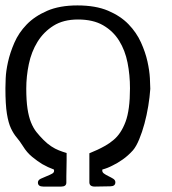

<svg xmlns="http://www.w3.org/2000/svg" viewBox="-20 -688 636 709"><path d="M406 -15Q406 0 387 0L330 1Q310 1 310 -15V-122Q324 -128 340 -135Q353 -141 369 -150Q385 -159 399 -171Q427 -194 443.5 -238Q460 -282 460 -362Q460 -411 451 -456.5Q442 -502 420 -537.5Q398 -573 361 -594.5Q324 -616 268 -616Q214 -616 177.5 -593Q141 -570 118.5 -533.5Q96 -497 86.5 -451.5Q77 -406 77 -361Q77 -317 81.5 -287Q86 -257 94.5 -236Q103 -215 114.5 -200.5Q126 -186 141 -171Q155 -157 169.5 -147.5Q184 -138 197 -133Q212 -127 226 -123Q226 -111 226 -95.5Q226 -80 225.5 -65Q225 -50 225 -36.5Q225 -23 225 -14Q225 1 206 1H140Q120 1 120 -14Q120 -23 130.5 -28Q141 -33 152.5 -37.5Q164 -42 173 -47Q182 -52 179 -62Q157 -70 136 -82Q118 -93 98.5 -109Q79 -125 65 -148Q53 -167 41.5 -180.5Q30 -194 20.5 -214Q11 -234 5.5 -268Q0 -302 0 -362Q0 -372 1 -398.5Q2 -425 9.5 -459Q17 -493 33 -530Q49 -567 78.5 -597.5Q108 -628 154 -648Q200 -668 266 -668Q333 -668 379 -648.5Q425 -629 454.5 -598.5Q484 -568 500.5 -531.5Q517 -495 524.5 -461Q532 -427 533.5 -399.5Q535 -372 535 -360Q533 -330 527.5 -296.5Q522 -263 513.5 -231.5Q505 -200 494 -173.5Q483 -147 471 -133Q453 -113 433 -99Q413 -85 396 -77Q377 -67 358 -62Q356 -53 363.5 -47.5Q371 -42 380.5 -37.5Q390 -33 398 -28Q406 -23 406 -15Z"/></svg>

Font: Jura
Style: Regular
Weight: 400
Designer: Ed Merritt
Foundry: Ten by Twenty
Version: Version 1.007